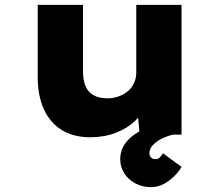

<svg xmlns="http://www.w3.org/2000/svg" viewBox="-20 -553 910 789"><path d="M351 11Q283 11 235 -18Q187 -47 161 -102.5Q135 -158 135 -238V-533H321V-262Q321 -224 331.5 -199Q342 -174 364.5 -161.5Q387 -149 422 -149Q445 -149 466.5 -156.5Q488 -164 504.5 -177.5Q521 -191 530.5 -211Q540 -231 540 -255V-533H726V0H554L544 -108L579 -120Q567 -87 535.5 -56.5Q504 -26 456.5 -7.5Q409 11 351 11ZM600 216Q565 216 536 200.5Q507 185 490.5 159Q474 133 474 101Q474 75 485 52.5Q496 30 518 11Q540 -8 573 -23Q606 -38 649 -49L692 0Q666 6 643.5 17.5Q621 29 607.5 44Q594 59 594 76Q594 87 600.5 94Q607 101 619 101Q629 101 635.5 95Q642 89 650 77L726 133Q715 152 696 171Q677 190 653 203Q629 216 600 216Z"/></svg>

Font: Lexend Giga ExtraBold
Style: Regular
Weight: 800
Designer: Bonnie Shaver-Troup, Thomas Jockin
Foundry: Lexend
Version: Version 1.007